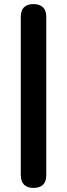

<svg xmlns="http://www.w3.org/2000/svg" viewBox="-20 -733 328 942"><path d="M144 189Q114 189 98 173Q82 157 82 126V-650Q82 -682 98 -697.5Q114 -713 144 -713Q174 -713 190.5 -697.5Q207 -682 207 -650V126Q207 189 144 189Z"/></svg>

Font: Nunito
Style: Bold
Weight: 700
Designer: Vernon Adams
Foundry: Vernon Adams
Version: Version 3.602